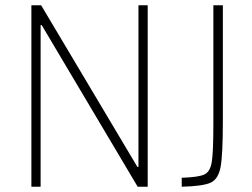

<svg xmlns="http://www.w3.org/2000/svg" viewBox="-20 -708 955 728"><path d="M99 0V-688H136L501 -75H505V-688H540V0H502L138 -613H134V0ZM789 -239V-688H825V-251Q825 -122 816.5 -75.5Q808 -29 779 -15.5Q750 -2 669 0V-34Q733 -36 755 -46.5Q777 -57 783 -94Q789 -131 789 -239Z"/></svg>

Font: Saira Semi Condensed Thin
Style: Regular
Weight: 100
Width: 4
Designer: Hector Gatti with collaboration of the Omnibus-Type team
Foundry: Omnibus-Type
Version: Version 1.001; ttfautohint (v1.8)